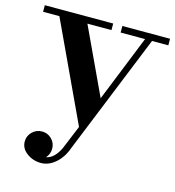

<svg xmlns="http://www.w3.org/2000/svg" viewBox="-108 -608 831 911"><g transform="rotate(15 307.5 -152.0)"><path d="M174.8 211.9Q136.7 211.9 106 189.5Q75.2 167 75.2 132.8Q75.2 105 95.2 85.4Q115.2 65.9 143.1 65.9Q170.9 65.9 190.4 85.4Q210 105 210 132.8Q210 159.7 191.9 179.2Q231.4 171.9 257.8 117.2L306.2 0L80.1 -483.9H0V-516.1H335.9V-483.9H217.8L370.1 -158.2L501 -483.9H380.9V-516.1H615.2V-483.9H535.2L296.9 105Q280.3 153.3 246.8 182.6Q213.4 211.9 174.8 211.9Z"/></g></svg>

Font: Fin Serif Display
Style: Italic
Weight: 400
Designer: J. Blake Harris
Version: Version 1.006;FEAKit 1.0